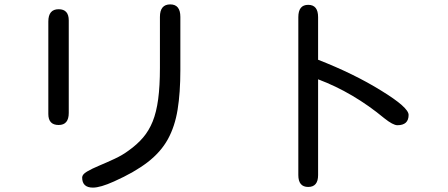

<svg xmlns="http://www.w3.org/2000/svg" viewBox="-20 -815 2040 874"><path d="M403 39Q354 39 354 -7Q354 -21 376 -34Q398 -47 431.5 -61Q465 -75 501.5 -92Q538 -109 566 -130Q604 -157 631 -188.5Q658 -220 675 -262Q692 -304 700 -363.5Q708 -423 708 -506V-738Q708 -795 755 -795Q801 -795 801 -738V-496Q801 -393 788.5 -316Q776 -239 744 -181Q712 -123 652.5 -77Q593 -31 499 11Q437 39 403 39ZM247 -246Q200 -246 200 -296V-717Q200 -773 247 -773Q293 -773 293 -722V-301Q293 -246 247 -246Z M1383 36Q1338 36 1338 -18V-737Q1338 -793 1383 -793Q1428 -793 1428 -737V-543Q1592 -479 1716 -402Q1840 -326 1840 -292Q1840 -245 1789 -245Q1769 -245 1729 -277Q1659 -335 1583.5 -379.5Q1508 -424 1428 -454V-18Q1428 36 1383 36Z"/></svg>

Font: Huninn
Style: Regular
Weight: 400
Designer: justfont
Foundry: justfont
Version: Version 1.003